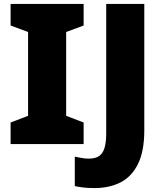

<svg xmlns="http://www.w3.org/2000/svg" viewBox="-20 -734 832 978"><path d="M406 0H34V-110L123 -144V-571L34 -604V-714H406V-604L317 -571V-144L406 -110ZM461 224Q428 224 403.5 221Q379 218 361 214V64Q377 67 394.5 70.5Q412 74 432 74Q467 74 486 60Q505 46 513 17.5Q521 -11 521 -53V-714H715V-70Q715 37 682.5 102Q650 167 593 195.5Q536 224 461 224Z"/></svg>

Font: Noto Sans Cham Black
Style: Regular
Weight: 900
Version: Version 2.002